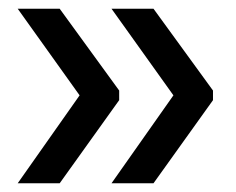

<svg xmlns="http://www.w3.org/2000/svg" viewBox="-20 -463 540 439"><path d="M162 -245 20.5 -443H116.5L252.5 -256V-234L116.5 -44H20.5ZM376.5 -245 235 -443H331L467 -256V-234L331 -44H235Z"/></svg>

Font: Anek Odia Medium Medium
Style: Regular
Weight: 500
Version: Version 1.003